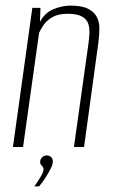

<svg xmlns="http://www.w3.org/2000/svg" viewBox="-20 -523 405 683"><path d="M26 0 95 -495H124L122 -445Q139 -477 169.5 -490Q200 -503 231 -503Q272 -503 294 -491.5Q316 -480 325 -461.5Q334 -443 333.5 -420Q333 -397 330 -372L279 0H243L294 -363Q297 -383 298 -403Q299 -423 294 -438.5Q289 -454 272 -464Q255 -474 220 -474Q188 -474 167.5 -462.5Q147 -451 136 -435.5Q125 -420 119 -406L62 0ZM102 140Q118 118 126.5 102.5Q135 87 135 79Q135 74 132 70.5Q129 67 125.5 62.5Q122 58 123 51Q123 44 129.5 37Q136 30 146 30Q156 30 162 36Q168 42 168 51Q168 62 160 77.5Q152 93 141.5 109.5Q131 126 119 140Z"/></svg>

Font: Alumni Sans Thin ExtraLight
Style: Italic
Weight: 250
Italic angle: -8°
Version: Version 1.016